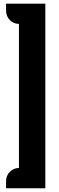

<svg xmlns="http://www.w3.org/2000/svg" viewBox="-20 -847 318 1034"><path d="M82 -718.3Q67.4 -718.3 54.9 -723.9Q42.5 -729.5 33 -739Q23.4 -748.5 18.1 -761.2Q12.7 -773.9 12.7 -788.1V-827.1H224.1V167H12.7V127.4Q12.7 113.3 18.1 100.6Q23.4 87.9 33 78.4Q42.5 68.8 54.9 63.2Q67.4 57.6 82 57.6Z"/></svg>

Font: Millunium
Style: Bold
Weight: 700
Designer: kolcsarzsolt
Foundry: Kolcsar Szilard Zsolt
Version: Version 2.000980; 2016